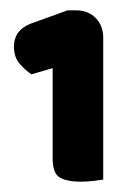

<svg xmlns="http://www.w3.org/2000/svg" viewBox="-20 -641 262 372"><path d="M180 -293Q174 -292 161.5 -290.5Q149 -289 136 -289Q110 -289 96 -297Q82 -305 82 -334V-509L41 -497Q30 -504 18.5 -517Q7 -530 7 -551Q7 -582 39 -595L111 -621H127Q151 -621 165.5 -606Q180 -591 180 -568Z"/></svg>

Font: Baloo Bhaina
Style: Regular
Weight: 400
Designer: Manish Minz, Shuchita Grover and Ek Type
Foundry: Ek Type
Version: Version 1.443;PS 1.000;hotconv 16.6.51;makeotf.lib2.5.65220;